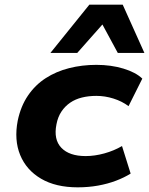

<svg xmlns="http://www.w3.org/2000/svg" viewBox="-20 -792 639 823"><path d="M313 11Q219 11 156 -26Q93 -63 66.5 -127.5Q40 -192 56 -275Q69 -337 100 -382.5Q131 -428 176 -457Q221 -486 276.5 -500Q332 -514 393 -514Q456 -514 509 -498Q562 -482 590 -455L531 -337Q503 -358 466.5 -369.5Q430 -381 393 -381Q360 -381 331.5 -374Q303 -367 281 -352Q259 -337 243.5 -314Q228 -291 222 -259Q209 -194 243 -158.5Q277 -123 347 -123Q386 -123 427.5 -134.5Q469 -146 503 -166L540 -48Q513 -31 477.5 -17.5Q442 -4 400.5 3.5Q359 11 313 11ZM196 -565 363 -772H506L599 -565H485L419 -687L311 -565Z"/></svg>

Font: Nunito Sans 7pt SemiExpanded ExtraBold
Style: Italic
Weight: 800
Width: 6
Italic angle: -9°
Designer: Vernon Adams
Foundry: Vernon Adams
Version: Version 3.101;gftools[0.9.27]